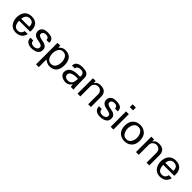

<svg xmlns="http://www.w3.org/2000/svg" viewBox="413 -2467 4410 4410"><g transform="rotate(45 2618.5 -262.0)"><path d="M506.8 -283.2C506.8 -302.1 505.5 -320.3 502.9 -337.9C500.3 -355.5 494.3 -375.3 484.9 -397.5C475.4 -419.6 463.1 -438.8 447.8 -455.1C432.5 -471.4 410.8 -485 382.8 -496.1C354.8 -507.2 322.3 -512.7 285.2 -512.7C242.8 -512.7 205.9 -505 174.3 -489.7C142.7 -474.4 118.2 -453.8 100.6 -427.7C83 -401.7 70.1 -373.9 62 -344.2C53.9 -314.6 49.8 -283.2 49.8 -250C49.8 -219.4 54 -189.3 62.5 -159.7C71 -130 83.8 -102.1 101.1 -75.7C118.3 -49.3 142.4 -28 173.3 -11.7C204.3 4.6 239.6 12.7 279.3 12.7C311.8 12.7 341 8.5 366.7 0C392.4 -8.5 413.1 -18.9 428.7 -31.2C444.3 -43.6 457.7 -58.3 468.8 -75.2C479.8 -92.1 487.8 -106.9 492.7 -119.6C497.6 -132.3 501.3 -145.5 503.9 -159.2H407.2C404 -131.8 392.3 -107.1 372.1 -85C351.9 -62.8 321.3 -51.8 280.3 -51.8C234.7 -51.8 201.2 -68.7 179.7 -102.5C158.2 -136.4 147.5 -181 147.5 -236.3H503.9ZM407.2 -300.8H147.5C160.5 -399.7 205.1 -449.2 281.2 -449.2C330.1 -449.2 364.6 -434.7 384.8 -405.8C404.9 -376.8 412.4 -341.8 407.2 -300.8Z M1009.8 -147.5C1009.8 -183.9 999.5 -212.7 979 -233.9C958.5 -255 933.6 -269.4 904.3 -276.9C875 -284.3 845.7 -290.7 816.4 -295.9C787.1 -301.1 762.2 -309.7 741.7 -321.8C721.2 -333.8 710.9 -351.6 710.9 -375C710.9 -397.1 720.1 -415 738.3 -428.7C756.5 -442.4 778.6 -449.2 804.7 -449.2C870.4 -449.2 903.3 -421.5 903.3 -366.2H996.1C996.1 -422.2 979.5 -460.6 946.3 -481.4C913.1 -502.3 866.5 -512.7 806.6 -512.7C740.9 -512.7 693 -499.3 663.1 -472.7C633.1 -446 618.2 -413.4 618.2 -375C618.2 -335.3 628.4 -303.9 648.9 -280.8C669.4 -257.6 694.3 -242.4 723.6 -234.9C752.9 -227.4 782.4 -221.2 812 -216.3C841.6 -211.4 866.7 -203.1 887.2 -191.4C907.7 -179.7 918 -162.4 918 -139.6C918 -111.7 906.4 -90 883.3 -74.7C860.2 -59.4 833.3 -51.8 802.7 -51.8C733.7 -51.8 698.9 -82.7 698.2 -144.5H606.4C606.4 -90.5 623.4 -50.8 657.2 -25.4C691.1 0 736 12.7 792 12.7C853.2 12.7 904.8 0 946.8 -25.4C988.8 -50.8 1009.8 -91.5 1009.8 -147.5Z M1608.4 -250C1608.4 -330.1 1590 -393.9 1553.2 -441.4C1516.4 -488.9 1458 -512.7 1377.9 -512.7C1346.7 -512.7 1319.3 -506.3 1295.9 -493.7C1272.5 -481 1247.1 -461.9 1219.7 -436.5V-500H1129.9V198.2H1219.7V-51.8C1275.1 -8.1 1327.8 13.7 1377.9 13.7C1458 13.7 1516.4 -10.4 1553.2 -58.6C1590 -106.8 1608.4 -170.6 1608.4 -250ZM1512.7 -250C1512.7 -193.4 1500.5 -146 1476.1 -107.9C1451.7 -69.8 1414.7 -50.8 1365.2 -50.8C1316.4 -50.8 1279.8 -69.8 1255.4 -107.9C1231 -146 1218.8 -193.4 1218.8 -250C1218.8 -306.6 1231 -354 1255.4 -392.1C1279.8 -430.2 1316.4 -449.2 1365.2 -449.2C1414.7 -449.2 1451.7 -430.2 1476.1 -392.1C1500.5 -354 1512.7 -306.6 1512.7 -250Z M2152.3 0C2143.9 -24.7 2139.6 -85.6 2139.6 -182.6V-269.5C2139.6 -356.8 2135.7 -409.5 2127.9 -427.7C2105.8 -484.4 2041.7 -512.7 1935.5 -512.7C1801.4 -512.7 1734.4 -463.5 1734.4 -365.2H1827.1C1827.1 -393.2 1838.2 -413.7 1860.4 -426.8C1882.5 -439.8 1908.9 -446.3 1939.5 -446.3C1983.1 -446.3 2014 -433.9 2032.2 -409.2C2050.5 -384.4 2055.3 -352.9 2046.9 -314.5C2039.1 -314.5 2027.7 -314.8 2012.7 -315.4C1997.7 -316.1 1986.3 -316.4 1978.5 -316.4C1952.5 -316.4 1927.7 -314.9 1904.3 -312C1880.9 -309.1 1856.8 -303.4 1832 -294.9C1807.3 -286.5 1786 -275.6 1768.1 -262.2C1750.2 -248.9 1735.5 -231.1 1724.1 -209C1712.7 -186.8 1707 -161.1 1707 -131.8C1707 -86.9 1727.1 -51.6 1767.1 -25.9C1807.1 -0.2 1850.9 12.7 1898.4 12.7C1923.2 12.7 1945.3 8.5 1964.8 0C1984.4 -8.5 1999.3 -17.7 2009.8 -27.8C2020.2 -37.9 2033.9 -53.1 2050.8 -73.2C2051.4 -62.2 2055.3 -37.8 2062.5 0ZM2045.9 -246.1C2045.9 -184.9 2035.8 -137.5 2015.6 -104C1995.4 -70.5 1956.7 -53.7 1899.4 -53.7C1872.1 -53.7 1848.6 -61.8 1829.1 -78.1C1809.6 -94.4 1799.8 -116.2 1799.8 -143.6C1799.8 -164.4 1806.6 -182.3 1820.3 -197.3C1834 -212.2 1851.9 -223.1 1874 -230C1896.2 -236.8 1917 -241.7 1936.5 -244.6C1956.1 -247.6 1975.3 -249 1994.1 -249C1995.4 -249 2012.7 -248 2045.9 -246.1Z M2713.9 0V-329.1C2713.9 -451.5 2649.7 -512.7 2521.5 -512.7C2495.4 -512.7 2472.8 -509.4 2453.6 -502.9C2434.4 -496.4 2420.7 -489.4 2412.6 -481.9C2404.5 -474.4 2396.2 -465.5 2387.7 -455.1C2379.2 -444.7 2373.4 -438.2 2370.1 -435.5V-500H2280.3V0H2370.1V-323.2C2370.1 -361 2383 -392.1 2408.7 -416.5C2434.4 -440.9 2465.5 -453.1 2502 -453.1C2535.2 -453.1 2564 -441.2 2588.4 -417.5C2612.8 -393.7 2625 -364.9 2625 -331.1V0Z M3236.3 -147.5C3236.3 -183.9 3226.1 -212.7 3205.6 -233.9C3185.1 -255 3160.2 -269.4 3130.9 -276.9C3101.6 -284.3 3072.3 -290.7 3043 -295.9C3013.7 -301.1 2988.8 -309.7 2968.3 -321.8C2947.8 -333.8 2937.5 -351.6 2937.5 -375C2937.5 -397.1 2946.6 -415 2964.8 -428.7C2983.1 -442.4 3005.2 -449.2 3031.2 -449.2C3097 -449.2 3129.9 -421.5 3129.9 -366.2H3222.7C3222.7 -422.2 3206.1 -460.6 3172.9 -481.4C3139.6 -502.3 3093.1 -512.7 3033.2 -512.7C2967.4 -512.7 2919.6 -499.3 2889.6 -472.7C2859.7 -446 2844.7 -413.4 2844.7 -375C2844.7 -335.3 2855 -303.9 2875.5 -280.8C2896 -257.6 2920.9 -242.4 2950.2 -234.9C2979.5 -227.4 3009 -221.2 3038.6 -216.3C3068.2 -211.4 3093.3 -203.1 3113.8 -191.4C3134.3 -179.7 3144.5 -162.4 3144.5 -139.6C3144.5 -111.7 3133 -90 3109.9 -74.7C3086.8 -59.4 3059.9 -51.8 3029.3 -51.8C2960.3 -51.8 2925.5 -82.7 2924.8 -144.5H2833C2833 -90.5 2849.9 -50.8 2883.8 -25.4C2917.6 0 2962.6 12.7 3018.6 12.7C3079.8 12.7 3131.3 0 3173.3 -25.4C3215.3 -50.8 3236.3 -91.5 3236.3 -147.5Z M3454.1 -629.9V-721.7H3347.7V-629.9ZM3446.3 0V-500H3356.4V0Z M4057.6 -250C4057.6 -335.3 4034.5 -400.4 3988.3 -445.3C3942.1 -490.2 3883.1 -512.7 3811.5 -512.7C3739.9 -512.7 3681 -490.2 3634.8 -445.3C3588.5 -400.4 3565.4 -335.3 3565.4 -250C3565.4 -164.7 3588.5 -99.6 3634.8 -54.7C3681 -9.8 3739.9 12.7 3811.5 12.7C3883.1 12.7 3942.1 -9.8 3988.3 -54.7C4034.5 -99.6 4057.6 -164.7 4057.6 -250ZM3963.9 -250C3963.9 -197.3 3950.8 -151 3924.8 -111.3C3898.8 -71.6 3861 -51.8 3811.5 -51.8C3762 -51.8 3724.3 -71.6 3698.2 -111.3C3672.2 -151 3659.2 -197.3 3659.2 -250C3659.2 -302.7 3672.2 -349.1 3698.2 -389.2C3724.3 -429.2 3762 -449.2 3811.5 -449.2C3861 -449.2 3898.8 -429.2 3924.8 -389.2C3950.8 -349.1 3963.9 -302.7 3963.9 -250Z M4611.3 0V-329.1C4611.3 -451.5 4547.2 -512.7 4418.9 -512.7C4392.9 -512.7 4370.3 -509.4 4351.1 -502.9C4331.9 -496.4 4318.2 -489.4 4310.1 -481.9C4301.9 -474.4 4293.6 -465.5 4285.2 -455.1C4276.7 -444.7 4270.8 -438.2 4267.6 -435.5V-500H4177.7V0H4267.6V-323.2C4267.6 -361 4280.4 -392.1 4306.2 -416.5C4331.9 -440.9 4363 -453.1 4399.4 -453.1C4432.6 -453.1 4461.4 -441.2 4485.8 -417.5C4510.3 -393.7 4522.5 -364.9 4522.5 -331.1V0Z M5187.5 -283.2C5187.5 -302.1 5186.2 -320.3 5183.6 -337.9C5181 -355.5 5175 -375.3 5165.5 -397.5C5156.1 -419.6 5143.7 -438.8 5128.4 -455.1C5113.1 -471.4 5091.5 -485 5063.5 -496.1C5035.5 -507.2 5002.9 -512.7 4965.8 -512.7C4923.5 -512.7 4886.6 -505 4855 -489.7C4823.4 -474.4 4798.8 -453.8 4781.2 -427.7C4763.7 -401.7 4750.8 -373.9 4742.7 -344.2C4734.5 -314.6 4730.5 -283.2 4730.5 -250C4730.5 -219.4 4734.7 -189.3 4743.2 -159.7C4751.6 -130 4764.5 -102.1 4781.7 -75.7C4799 -49.3 4823.1 -28 4854 -11.7C4884.9 4.6 4920.2 12.7 4960 12.7C4992.5 12.7 5021.6 8.5 5047.4 0C5073.1 -8.5 5093.8 -18.9 5109.4 -31.2C5125 -43.6 5138.3 -58.3 5149.4 -75.2C5160.5 -92.1 5168.5 -106.9 5173.3 -119.6C5178.2 -132.3 5182 -145.5 5184.6 -159.2H5087.9C5084.6 -131.8 5072.9 -107.1 5052.7 -85C5032.6 -62.8 5002 -51.8 4960.9 -51.8C4915.4 -51.8 4881.8 -68.7 4860.4 -102.5C4838.9 -136.4 4828.1 -181 4828.1 -236.3H5184.6ZM5087.9 -300.8H4828.1C4841.1 -399.7 4885.7 -449.2 4961.9 -449.2C5010.7 -449.2 5045.2 -434.7 5065.4 -405.8C5085.6 -376.8 5093.1 -341.8 5087.9 -300.8Z"/></g></svg>

Font: FreeUniversal
Style: Regular
Weight: 400
Version: Version 1.001